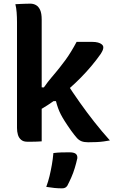

<svg xmlns="http://www.w3.org/2000/svg" viewBox="-20 -773 640 1050"><path d="M208 0Q193 1 180.5 1.5Q168 2 155 2Q142 2 128 2Q108 2 95.5 -8.5Q83 -19 78 -36Q73 -53 73 -73Q73 -150 73 -222Q73 -294 73 -364Q73 -434 73 -505.5Q73 -577 73 -652Q73 -680 71 -705.5Q69 -731 64 -750Q80 -751 93.5 -751.5Q107 -752 120 -752.5Q133 -753 146 -753Q163 -753 177 -745Q191 -737 199.5 -718.5Q208 -700 208 -666Q208 -582 208 -498.5Q208 -415 208 -332.5Q208 -250 208 -167Q208 -84 208 0ZM462 5Q440 5 426 -0.5Q412 -6 401 -18Q394 -26 386 -36Q378 -46 369 -58.5Q360 -71 351 -84.5Q342 -98 333 -112Q321 -131 312.5 -147.5Q304 -164 297.5 -182Q291 -200 286 -220H251L341 -324Q378 -267 416.5 -212.5Q455 -158 496 -106Q537 -54 581 -5Q565 -2 547 0.5Q529 3 508.5 4Q488 5 462 5ZM179 -296 220 -295Q231 -311 241.5 -324.5Q252 -338 263 -351Q274 -364 284.5 -376.5Q295 -389 306 -403Q323 -424 338.5 -445.5Q354 -467 369 -491.5Q384 -516 399 -544H484Q502 -544 515.5 -540.5Q529 -537 537 -530Q545 -523 545 -514Q545 -507 542 -499Q539 -491 530 -477Q506 -443 479 -411Q452 -379 423 -349.5Q394 -320 364 -293.5Q334 -267 303.5 -243Q273 -219 242 -199Q211 -179 180 -162ZM272 64Q296 61 316.5 60.5Q337 60 360 60Q383 60 393.5 67.5Q404 75 403 92Q397 119 389 145.5Q381 172 370.5 196Q360 220 348 243Q343 250 336.5 253.5Q330 257 319 257Q299 257 278 255Q257 253 233 249Q244 219 251 189.5Q258 160 263.5 129Q269 98 272 64Z"/></svg>

Font: Rec Mono Semicasual
Style: Bold
Weight: 700
Version: Version 1.085; ttfautohint (v1.8.4.7-5d5b)